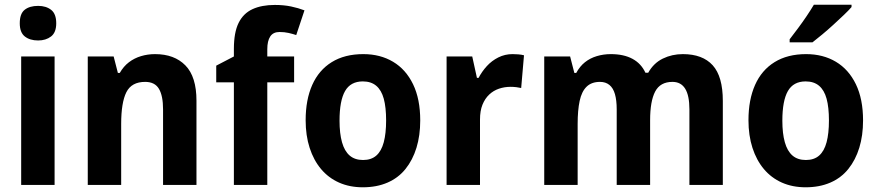

<svg xmlns="http://www.w3.org/2000/svg" viewBox="-20 -786 3730 816"><path d="M212 -546V0H70V-546ZM142 -761Q176 -761 197.5 -744Q219 -727 219 -687Q219 -648 197 -631Q175 -614 142 -614Q107 -614 85.5 -631Q64 -648 64 -687Q64 -728 85 -744.5Q106 -761 142 -761Z M639 -556Q721 -556 768 -508Q815 -460 815 -358V0H673V-321Q673 -379 655.5 -408.5Q638 -438 597 -438Q539 -438 517 -394Q495 -350 495 -259V0H353V-546H463L481 -476H489Q505 -504 528 -521.5Q551 -539 579.5 -547.5Q608 -556 639 -556Z M1230 -436H1116V0H974V-436H899V-507L974 -546V-578Q974 -648 994 -688.5Q1014 -729 1053 -747Q1092 -765 1148 -765Q1186 -765 1217 -758.5Q1248 -752 1274 -742L1239 -637Q1224 -642 1206.5 -646Q1189 -650 1168 -650Q1141 -650 1128.5 -631Q1116 -612 1116 -577V-546H1230Z M1766 -274Q1766 -210 1750 -158Q1734 -106 1703.5 -68Q1673 -30 1627 -10Q1581 10 1522 10Q1466 10 1421 -10Q1376 -30 1344.5 -67.5Q1313 -105 1296 -157.5Q1279 -210 1279 -275Q1279 -362 1307 -425Q1335 -488 1390 -522Q1445 -556 1524 -556Q1596 -556 1650.5 -523.5Q1705 -491 1735.5 -428Q1766 -365 1766 -274ZM1423 -273Q1423 -219 1433.5 -181.5Q1444 -144 1466 -125Q1488 -106 1523 -106Q1558 -106 1579.5 -125Q1601 -144 1611 -181.5Q1621 -219 1621 -274Q1621 -330 1611 -366.5Q1601 -403 1579 -421.5Q1557 -440 1522 -440Q1470 -440 1446.5 -399Q1423 -358 1423 -273Z M2158 -556Q2169 -556 2182.5 -555Q2196 -554 2207 -551L2195 -412Q2187 -414 2174.5 -415.5Q2162 -417 2150 -417Q2124 -417 2100.5 -409Q2077 -401 2059 -384Q2041 -367 2030.5 -341Q2020 -315 2020 -278V0H1878V-546H1987L2007 -455H2014Q2028 -482 2049 -505Q2070 -528 2098 -542Q2126 -556 2158 -556Z M2882 -556Q2966 -556 3009 -508.5Q3052 -461 3052 -357V0H2910V-321Q2910 -380 2892 -409Q2874 -438 2838 -438Q2786 -438 2764.5 -397Q2743 -356 2743 -275V0H2601V-321Q2601 -360 2593.5 -386Q2586 -412 2570 -425Q2554 -438 2530 -438Q2494 -438 2473 -417.5Q2452 -397 2443.5 -357Q2435 -317 2435 -259V0H2293V-546H2403L2421 -476H2429Q2444 -504 2466 -521.5Q2488 -539 2516.5 -547.5Q2545 -556 2576 -556Q2631 -556 2668 -536Q2705 -516 2723 -477H2735Q2758 -518 2797 -537Q2836 -556 2882 -556Z M3648 -274Q3648 -210 3632 -158Q3616 -106 3585.5 -68Q3555 -30 3509 -10Q3463 10 3404 10Q3348 10 3303 -10Q3258 -30 3226.5 -67.5Q3195 -105 3178 -157.5Q3161 -210 3161 -275Q3161 -362 3189 -425Q3217 -488 3272 -522Q3327 -556 3406 -556Q3478 -556 3532.5 -523.5Q3587 -491 3617.5 -428Q3648 -365 3648 -274ZM3305 -273Q3305 -219 3315.5 -181.5Q3326 -144 3348 -125Q3370 -106 3405 -106Q3440 -106 3461.5 -125Q3483 -144 3493 -181.5Q3503 -219 3503 -274Q3503 -330 3493 -366.5Q3483 -403 3461 -421.5Q3439 -440 3404 -440Q3352 -440 3328.5 -399Q3305 -358 3305 -273ZM3599 -756Q3587 -742 3566.5 -722.5Q3546 -703 3522 -681Q3498 -659 3474.5 -639.5Q3451 -620 3433 -606H3336V-619Q3353 -641 3372 -666.5Q3391 -692 3408.5 -718Q3426 -744 3439 -766H3599Z"/></svg>

Font: Noto Sans Thai SemiCondensed
Style: Bold
Weight: 700
Width: 4
Designer: Monotype Design Team
Foundry: Monotype Imaging Inc.
Version: Version 2.001